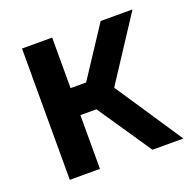

<svg xmlns="http://www.w3.org/2000/svg" viewBox="-102 -641 741 742"><g transform="rotate(-20 268.5 -270.0)"><path d="M63 0V-540H187V-332H251L385 -536H516L346 -276L530 0H403L253 -221H187V0Z"/></g></svg>

Font: Exo Thin SemiBold
Style: Regular
Weight: 600
Version: Version 2.000